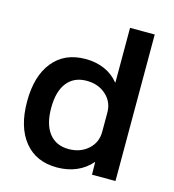

<svg xmlns="http://www.w3.org/2000/svg" viewBox="-110 -822 839 924"><g transform="rotate(15 310.0 -360.0)"><path d="M37 -260Q37 -387 95 -458.5Q153 -530 257 -530Q309 -530 351.5 -511.5Q394 -493 422 -458H424V-730H547V0H430L429 -62H427Q397 -27 353.5 -8.5Q310 10 257 10Q153 10 95 -61.5Q37 -133 37 -260ZM289 -90Q347 -90 385.5 -124.5Q424 -159 424 -212V-308Q424 -361 385.5 -395.5Q347 -430 289 -430Q226 -430 191.5 -386Q157 -342 157 -260Q157 -178 191.5 -134Q226 -90 289 -90Z"/></g></svg>

Font: Enso SemiBold
Style: Regular
Weight: 600
Designer: Coji Morishita
Foundry: UNDERFOREST DESIGN
Version: Version 1.000